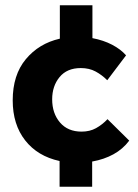

<svg xmlns="http://www.w3.org/2000/svg" viewBox="-20 -608 520 725"><path d="M329 -464Q371 -456 403.5 -439Q436 -422 456 -399L385 -305Q365 -325 341 -338Q317 -351 285 -351Q233 -351 205 -317Q177 -283 177 -233Q177 -180 206.5 -145.5Q236 -111 288 -111Q319 -111 342.5 -124Q366 -137 386 -158L468 -77Q444 -45 408.5 -25.5Q373 -6 328 2V97H205V0Q122 -18 75 -78Q28 -138 28 -229Q28 -325 77.5 -384.5Q127 -444 206 -462V-588H329Z"/></svg>

Font: Tilda Sans Extra Bold
Style: Regular
Weight: 800
Designer: ParaType Ltd
Foundry: ParaType Ltd
Version: Version 1.009